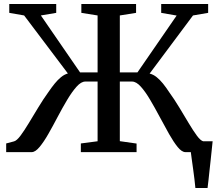

<svg xmlns="http://www.w3.org/2000/svg" viewBox="-20 -763 1090 963"><path d="M960 180Q958.5 159.5 955.2 135.2Q952 111 948.8 86Q945.5 61 942.2 38.5Q939 16 937 -0.5L896.5 -54.5H1046.5Q1044.5 -35 1042 -11.2Q1039.5 12.5 1036.8 38.2Q1034 64 1031.2 89.2Q1028.5 114.5 1026 138Q1023.5 161.5 1021 180ZM11 0V-43.5L50.5 -54Q64 -57.5 82.8 -82.5Q101.5 -107.5 124 -144.8Q146.5 -182 171.8 -223.8Q197 -265.5 223 -301.5Q239 -325 254.5 -344Q270 -363 286.2 -376.2Q302.5 -389.5 320.5 -394.5L101 -685.5L26.5 -698.5V-743H262V-698.5L185 -685.5L381.5 -400H469.5V-685.5L388 -698.5V-743H662.5V-698.5L581 -685.5V-400H669.5L866 -685L788.5 -698.5V-743H1024V-698.5L948 -685.5L730.5 -394Q749 -389.5 765.5 -376.2Q782 -363 797.5 -343.8Q813 -324.5 828 -301.5Q854.5 -265 879.5 -223.5Q904.5 -182 926.8 -144.8Q949 -107.5 967.5 -82.5Q986 -57.5 1000 -54L1039.5 -43.5V0H910Q892 0 871.2 -25.5Q850.5 -51 827.8 -91.2Q805 -131.5 781 -176.8Q757 -222 733.2 -262.2Q709.5 -302.5 686.5 -328.2Q663.5 -354 642 -354H581V-55L665 -43V0H385.5V-43.5L469.5 -54.5V-354H408Q387 -354 364 -328.2Q341 -302.5 317 -262.2Q293 -222 269.2 -176.8Q245.5 -131.5 222.5 -91.2Q199.5 -51 178.2 -25.5Q157 0 139 0Z"/></svg>

Font: Merriweather 48pt Medium
Style: Regular
Weight: 500
Version: Version 2.100